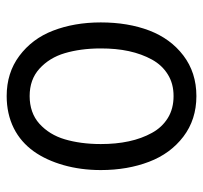

<svg xmlns="http://www.w3.org/2000/svg" viewBox="-36 -538 588 555"><g transform="rotate(-90 257.5 -260.0)"><path d="M43.9 -262.2C43.9 -210 52.2 -163.6 67.9 -122.6C83.5 -81.5 107.9 -48.3 140.6 -23.4C173.3 1.5 212.4 14.2 257.8 14.2C303.2 14.2 342.3 1.5 375 -23.4C407.7 -48.3 431.6 -81.1 447.3 -122.1C462.9 -163.1 470.7 -210 470.7 -262.2C470.7 -314 462.4 -359.9 446.8 -400.4C431.2 -440.9 406.7 -473.1 374 -497.6C341.3 -522 302.7 -534.2 257.8 -534.2C223.6 -534.2 192.4 -527.3 165 -513.7C137.7 -500 115.7 -480.5 98.1 -456.1C80.6 -431.6 67.4 -402.3 58.1 -369.6C48.8 -336.9 43.9 -300.8 43.9 -262.2ZM119.1 -262.2C119.1 -301.8 124 -336.4 132.8 -366.2C141.6 -396 156.7 -420.4 177.7 -439.5C198.7 -458.5 226.1 -467.8 257.8 -467.8C289.6 -467.8 315.9 -458.5 336.9 -439.5C357.9 -420.4 373 -396 381.8 -366.2C390.6 -336.4 395.5 -301.8 395.5 -262.2C395.5 -232.9 393.1 -206.1 387.7 -181.2C382.3 -156.2 374 -133.8 363.3 -114.3C352.5 -94.7 338.4 -79.6 320.3 -68.4C302.2 -57.1 281.7 -51.8 257.8 -51.8C233.9 -51.8 212.4 -57.1 194.3 -68.4C176.3 -79.6 162.1 -94.7 151.4 -114.3C140.6 -133.8 132.3 -156.2 127 -181.2C121.6 -206.1 119.1 -232.9 119.1 -262.2Z"/></g></svg>

Font: Tuffy
Style: Regular
Weight: 500
Designer: Thatcher Ulrich, Karoly Barta and Michael Everson
Version: Version 001.270